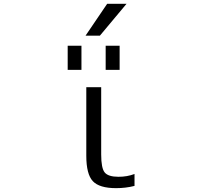

<svg xmlns="http://www.w3.org/2000/svg" viewBox="-20 -977 1040 1007"><path d="M510.7 -167Q510.7 -94.7 529.3 -72.3Q547.9 -49.8 601.6 -49.8Q647.5 -49.8 685.5 -64.5V-2Q639.6 9.8 588.9 9.8Q501 9.8 466.8 -26.9Q432.6 -63.5 432.6 -160.2V-519.5H510.7ZM534.2 -610.4V-737.3H607.4V-610.4ZM335 -610.4V-737.3H407.2V-610.4ZM503.9 -790H428.7L542 -957H643.6Z"/></svg>

Font: GenEi Gothic M SemiLight
Style: Regular
Weight: 350
Designer: o_tamon (Modified); [Source Han Sans]
Ryoko NISHIZUKA  (kana & ideographs); Paul D. Hunt (Latin, Greek & Cyrillic); Wenl
Version: Version 1.1a;Original Version 1.004